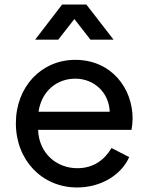

<svg xmlns="http://www.w3.org/2000/svg" viewBox="-20 -815 654 847"><path d="M320 12C430 12 517 -47 550 -122L472 -162C441 -110 393 -73 321 -73C230 -73 152 -138 148 -242H560C563 -258 565 -277 565 -292C565 -426 471 -551 312 -551C163 -551 50 -433 50 -271C50 -109 165 12 320 12ZM135 -640H237L308 -731L379 -640H481L361 -795H254ZM150 -322C163 -413 231 -468 312 -468C395 -468 461 -407 464 -322Z"/></svg>

Font: Mluvka Medium
Style: Regular
Weight: 500
Designer: Modified by Jiří Krblich, Original typeface by Gumpita Rahayu
Foundry: Gumpita Rahayu & Jiří Krblich
Version: Version 2.000;Glyphs 3.1.1 (3134)